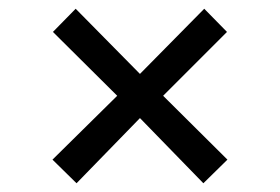

<svg xmlns="http://www.w3.org/2000/svg" viewBox="-20 -516 640 439"><path d="M101 -443 248 -297 100 -151 155 -97 300 -246 445 -97 500 -151 353 -297 499 -443 447 -496 300 -347 153 -496Z"/></svg>

Font: Kreadon Medium
Style: Regular
Weight: 500
Designer: kohakuno
Foundry: StudioGnu
Version: Version 1.000;Glyphs 3.1.2 (3151)